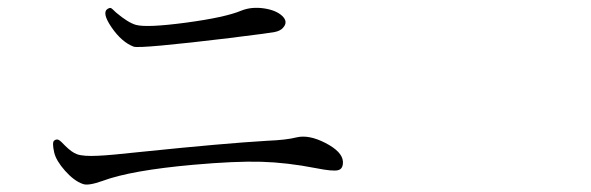

<svg xmlns="http://www.w3.org/2000/svg" viewBox="-20 -599 1540 500"><path d="M247.1 -127.9Q320.3 -155.3 483.4 -169.9Q593.8 -179.7 660.6 -177.7Q727.5 -175.8 802.7 -161.1Q846.7 -152.3 860.4 -155.8Q874 -159.2 873 -178.7Q871.1 -204.1 827.6 -226.6Q784.2 -249 752 -241.2Q725.6 -234.4 675.8 -232.4Q561.5 -225.6 353.5 -204.1Q262.7 -194.3 235.4 -193.4Q197.3 -191.4 180.7 -197.3Q167 -202.1 149.4 -219.7Q137.7 -232.4 132.3 -234.9Q127 -237.3 121.1 -232.9Q115.2 -228.5 121.1 -202.1Q126 -180.7 149.4 -154.3Q172.9 -127.9 195.3 -120.1Q209 -114.3 247.1 -127.9ZM586.9 -501Q591.8 -502 600.6 -502.9Q680.7 -512.7 695.3 -515.6Q710 -518.6 716.8 -526.4Q731.4 -542 714.8 -557.6Q699.2 -572.3 668 -577.1Q634.8 -582 608.4 -571.3Q566.4 -553.7 464.4 -540Q362.3 -526.4 334 -534.2Q313.5 -540 282.2 -566.4Q271.5 -577.1 268.6 -578.1Q265.6 -579.1 260.7 -576.2Q244.1 -566.4 270.5 -527.8Q296.9 -489.3 328.1 -477.5Q343.8 -471.7 586.9 -501Z"/></svg>

Font: Bpmf GenWan Min R
Style: R
Weight: 400
Foundry: But Ko
Version: Version 1.320